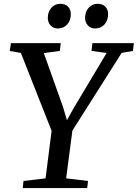

<svg xmlns="http://www.w3.org/2000/svg" viewBox="-20 -964 706 984"><path d="M449 -703 453.5 -743H666L661.5 -703L603.5 -693L351 -294.5L319 -50L431 -36.5L427 0H96.5L100.5 -36.5L213.5 -50L244.5 -293.5L87 -692.5L30 -703L36 -743H291.5L286.5 -703L204.5 -692L303 -416L323 -348L360 -414L526.5 -692.5ZM225 -872.5Q225 -903.5 243.2 -924Q261.5 -944.5 289.5 -944.5Q314.5 -944.5 328.8 -929.8Q343 -915 343 -892Q343 -859.5 324.5 -838.8Q306 -818 275.5 -818Q254 -818 239.5 -833.5Q225 -849 225 -872.5ZM416 -874.5Q417 -905 435 -924.8Q453 -944.5 480.5 -944.5Q505.5 -944.5 519.8 -929.8Q534 -915 534 -892Q534 -859.5 515.5 -838.8Q497 -818 466.5 -818Q444.5 -818 430 -834Q415.5 -850 416 -874.5Z"/></svg>

Font: Merriweather Text
Style: Italic
Weight: 400
Italic angle: -7.8°
Designer: Eben Sorkin
Foundry: Eben Sorkin
Version: Version 2.100